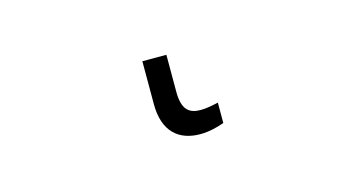

<svg xmlns="http://www.w3.org/2000/svg" viewBox="-35 -36 661 355"><g transform="rotate(-15 295.5 141.0)"><path d="M293 62H247V144C247 197 275 220 316 220C334 220 351 215 362 211V172C353 174 340 177 328 177C306 177 293 167 293 133Z"/></g></svg>

Font: Noto Sans UI Condensed Light
Style: Regular
Weight: 300
Width: 3
Designer: Monotype Design Team
Foundry: Monotype Imaging Inc.
Version: Version 1.901